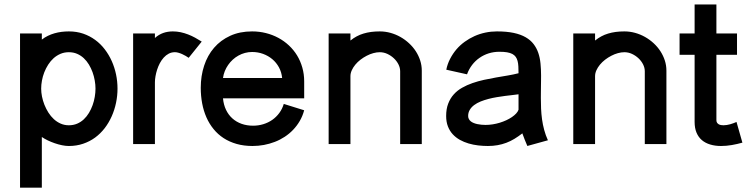

<svg xmlns="http://www.w3.org/2000/svg" viewBox="-20 -655 3396 873"><path d="M71.1 -502.9V198.2H170.2V-32.1Q181.7 -24.2 196.9 -16.8Q212.1 -9.5 228.7 -3.8Q245.3 2 262 5.4Q278.6 8.8 292.9 8.8Q327.8 8.8 357.9 -1.4Q387.9 -11.5 412.5 -29.5Q437 -47.6 456 -72.2Q474.9 -96.9 487.8 -125.9Q500.8 -155 507.5 -187.1Q514.3 -219.1 514.3 -252Q514.3 -284.6 507.7 -316.4Q501.1 -348.1 488.2 -377.1Q475.3 -406 456.3 -430.8Q437.4 -455.6 412.7 -473.6Q388.1 -491.7 358.2 -502Q328.2 -512.2 292.9 -512.2Q276.7 -512.2 260.2 -510.2Q243.7 -508.1 227.8 -503.6Q212 -499.1 197.5 -492Q182.9 -485 170.2 -474.9V-502.9ZM414.2 -252Q414.2 -234.1 410.9 -214.7Q407.7 -195.4 401.1 -176.9Q394.4 -158.3 384.5 -141.7Q374.5 -125.1 361.1 -112.5Q347.7 -99.9 330.6 -92.6Q313.5 -85.4 292.9 -85.4Q273.1 -85.4 256 -92.9Q238.8 -100.4 224.8 -113.3Q210.7 -126.3 200 -143.2Q189.4 -160.1 182 -178.6Q174.7 -197.2 170.9 -216.1Q167.2 -235.1 167.2 -252Q167.2 -269.5 170.7 -288.6Q174.2 -307.7 181.3 -326.1Q188.5 -344.5 199.2 -361.2Q209.9 -377.8 223.7 -390.3Q237.6 -402.7 255 -410.2Q272.5 -417.6 292.9 -417.6Q313.6 -417.6 330.5 -410.3Q347.5 -403 360.9 -390.5Q374.3 -378 384.3 -361.4Q394.2 -344.8 400.9 -326.5Q407.5 -308.2 410.8 -289Q414.2 -269.8 414.2 -252Z M897.2 -465.9Q882.5 -475.2 867.1 -483.6Q851.7 -492.1 835.2 -498.4Q818.7 -504.8 801.4 -508.5Q784.1 -512.2 765.7 -512.2Q754.1 -512.2 743.2 -510.4Q732.2 -508.7 722.2 -505.1Q712.2 -501.6 702.7 -495.9Q693.2 -490.3 684.4 -482.3V-502.9H585.3V0H684.4V-280.9Q684.4 -293.3 687 -308.3Q689.6 -323.3 694.5 -338.5Q699.4 -353.7 706.9 -367.9Q714.5 -382.1 724.6 -393.3Q734.7 -404.5 747.4 -411.1Q760.2 -417.7 775.4 -417.7Q782.7 -417.7 791.3 -415.2Q799.9 -412.8 808.3 -409Q816.7 -405.2 824.4 -400.7Q832 -396.2 837.9 -392.1Z M1270.3 -182.5Q1263.5 -159.6 1249.9 -141.2Q1236.3 -122.8 1217.9 -109.9Q1199.4 -97.1 1177.1 -90.3Q1154.8 -83.5 1130.8 -83.5Q1102.4 -83.5 1078.4 -92Q1054.4 -100.6 1036.6 -116.6Q1018.8 -132.5 1007.7 -155.6Q996.7 -178.6 993.9 -207.9H1363.1V-284.6Q1363.1 -318 1354.6 -347.8Q1346.2 -377.5 1330.8 -402.9Q1315.3 -428.2 1293.7 -448.4Q1272 -468.7 1245.7 -482.8Q1219.3 -497 1189.1 -504.6Q1158.9 -512.2 1126.3 -512.2Q1070.1 -512.2 1026.6 -492.2Q983.1 -472.3 953.3 -437.7Q923.5 -403.2 908.2 -356.4Q892.8 -309.6 892.8 -255.9Q892.8 -219 899.2 -185Q905.6 -151 918.5 -121.6Q931.4 -92.2 951 -68.2Q970.5 -44.1 996.6 -27.1Q1022.8 -10 1055.7 -0.6Q1088.7 8.8 1128 8.8Q1154.4 8.8 1180 4.1Q1205.7 -0.7 1229.5 -9.9Q1253.3 -19 1274.4 -32.9Q1295.5 -46.7 1312.7 -64.7Q1330 -82.7 1343 -105Q1356 -127.2 1363 -153.6ZM993.9 -300.2Q996.1 -316.5 1002.1 -331.5Q1008.2 -346.5 1017.3 -359.6Q1026.4 -372.8 1038.3 -383.7Q1050.3 -394.7 1064.3 -402.4Q1078.3 -410.2 1094 -414.4Q1109.7 -418.6 1126.3 -418.6Q1152.6 -418.6 1176.2 -410Q1199.7 -401.4 1218.2 -385.9Q1236.6 -370.4 1248.4 -348.7Q1260.2 -327 1262.9 -300.2Z M1474.3 -502.9V0H1573.4V-308.6Q1573.4 -322.1 1579.5 -335.5Q1585.5 -348.8 1595.6 -361Q1605.7 -373.2 1619 -383.5Q1632.3 -393.7 1647.2 -401.4Q1662 -409.2 1677.4 -413.4Q1692.8 -417.6 1706.7 -417.6Q1724.7 -417.6 1741.3 -409.9Q1757.8 -402.2 1770.8 -390Q1783.8 -377.8 1791.7 -362.3Q1799.5 -346.8 1799.5 -330.9V0H1897.8V-333.7Q1897.8 -357.6 1890.6 -379.9Q1883.4 -402.2 1870.5 -422.1Q1857.6 -442 1839.7 -458.4Q1821.9 -474.9 1800.7 -486.9Q1779.5 -498.9 1755.5 -505.6Q1731.5 -512.2 1706.7 -512.2Q1685.7 -512.2 1667.4 -509.8Q1649 -507.3 1632.8 -502.4Q1616.5 -497.6 1601.9 -489.7Q1587.2 -481.9 1573.4 -470.7V-502.9Z M2471.3 -17.2Q2460.8 -40.1 2454.4 -64.1Q2447.9 -88 2444.6 -112.3Q2441.3 -136.5 2440.2 -161.1Q2439.2 -185.6 2439.2 -209.4Q2439.2 -222.3 2439.4 -235.3Q2439.6 -248.3 2439.7 -261.5Q2439.8 -274.6 2440 -287.2Q2440.2 -299.8 2440.2 -311.8Q2440.2 -340.2 2437.6 -366.3Q2435.1 -392.4 2427.5 -414.6Q2419.9 -436.7 2406.1 -454.7Q2392.3 -472.8 2370.1 -485.6Q2347.9 -498.5 2315.7 -505.4Q2283.6 -512.2 2239.3 -512.2Q2212.8 -512.2 2187 -506.8Q2161.1 -501.4 2137.5 -490.8Q2114 -480.3 2093 -465.1Q2072 -450 2055.4 -430.6Q2038.9 -411.2 2026.8 -387.9Q2014.6 -364.6 2009.2 -338.1L2103.5 -317.1Q2112.1 -340.8 2126.7 -359.8Q2141.3 -378.8 2160.4 -392Q2179.4 -405.3 2202.3 -412.5Q2225.3 -419.6 2250.5 -419.6Q2271.2 -419.6 2285.5 -417.2Q2299.9 -414.7 2309.6 -409.6Q2319.2 -404.4 2324.8 -396.6Q2330.4 -388.8 2333.3 -377.9Q2336.2 -367 2336.9 -353.2Q2337.5 -339.4 2337.7 -322Q2315.2 -316.2 2289.2 -311.8Q2263.2 -307.4 2235.7 -302.7Q2208.2 -297.9 2180.9 -292Q2153.5 -286 2128.3 -277.2Q2103 -268.5 2081.1 -256Q2059.1 -243.6 2043.1 -225.7Q2027.1 -207.9 2017.9 -183.8Q2008.6 -159.8 2008.6 -127.5Q2008.6 -100.8 2016.6 -80.3Q2024.5 -59.9 2038.4 -44.7Q2052.3 -29.6 2070.8 -19.2Q2089.4 -8.9 2110.4 -2.7Q2131.5 3.5 2154.1 6.2Q2176.6 8.8 2198.5 8.8Q2222 8.8 2242.5 5.1Q2263 1.5 2282.1 -5.7Q2301.2 -12.9 2319 -23.7Q2336.9 -34.6 2355 -48.6Q2360.4 -33.9 2366 -19.5Q2371.7 -5.1 2377.8 8.7ZM2337.7 -156.2Q2334.9 -147.5 2326.9 -138.9Q2318.9 -130.4 2307.7 -122.7Q2296.4 -115 2282.3 -108.4Q2268.2 -101.9 2252.4 -97Q2236.7 -92.2 2220.2 -89.6Q2203.6 -87 2187.8 -87Q2178.4 -87 2168.9 -87.9Q2159.4 -88.9 2150.6 -90.7Q2141.9 -92.5 2134.2 -95.6Q2126.5 -98.6 2120.8 -103.1Q2115.2 -107.6 2111.9 -113.8Q2108.6 -119.9 2108.6 -127.5Q2108.6 -143.4 2116.1 -155.7Q2123.5 -168.1 2136.1 -177.4Q2148.7 -186.8 2165.5 -193.6Q2182.3 -200.3 2201 -205.2Q2219.6 -210.1 2239.3 -213.3Q2259 -216.6 2277.1 -218.9Q2295.2 -221.3 2310.9 -222.9Q2326.7 -224.5 2337.7 -226.3Z M2586.6 -502.9V0H2685.7V-308.6Q2685.7 -322.1 2691.8 -335.5Q2697.8 -348.8 2707.9 -361Q2718 -373.2 2731.3 -383.5Q2744.6 -393.7 2759.5 -401.4Q2774.3 -409.2 2789.7 -413.4Q2805.1 -417.6 2819 -417.6Q2837 -417.6 2853.6 -409.9Q2870.1 -402.2 2883.1 -390Q2896.1 -377.8 2904 -362.3Q2911.8 -346.8 2911.8 -330.9V0H3010.1V-333.7Q3010.1 -357.6 3002.9 -379.9Q2995.7 -402.2 2982.8 -422.1Q2969.9 -442 2952.1 -458.4Q2934.2 -474.9 2913 -486.9Q2891.8 -498.9 2867.8 -505.6Q2843.8 -512.2 2819 -512.2Q2798 -512.2 2779.7 -509.8Q2761.3 -507.3 2745.1 -502.4Q2728.8 -497.6 2714.2 -489.7Q2699.5 -481.9 2685.7 -470.7V-502.9Z M3328.8 -100.5Q3322.9 -97.9 3315.6 -95.1Q3308.3 -92.3 3300.5 -90.1Q3292.7 -88 3284.8 -86.7Q3276.9 -85.4 3269.8 -85.4Q3264.4 -85.4 3258.5 -86.3Q3252.6 -87.3 3248 -89.9Q3243.4 -92.6 3240.4 -97Q3237.4 -101.4 3237.4 -108.4V-405.9H3331.1V-502.9H3237.4V-634.8H3138.3V-502.9H3069.9V-405.9H3138.3V-100.7Q3138.3 -72.7 3146.9 -52Q3155.6 -31.2 3171.3 -17.9Q3187.1 -4.5 3209.3 2.1Q3231.4 8.8 3258.5 8.8Q3282.9 8.8 3307.6 4.5Q3332.2 0.2 3355.6 -6.4Z"/></svg>

Font: Saysettha
Style: Regular
Weight: 400
Designer: John M. Durdin
Foundry: Lao Script for Windows
Version: Version 2.201